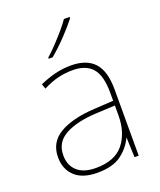

<svg xmlns="http://www.w3.org/2000/svg" viewBox="-143 -856 797 955"><g transform="rotate(-20 255.5 -378.0)"><path d="M264 -537Q346 -537 387 -492.5Q428 -448 428 -350V0H406L402 -103H400Q379 -57 334 -23.5Q289 10 208 10Q129 10 88.5 -28Q48 -66 48 -129Q48 -208 114.5 -247.5Q181 -287 299 -294L402 -300V-343Q402 -433 368 -472.5Q334 -512 264 -512Q224 -512 186.5 -503Q149 -494 106 -472L97 -498Q137 -516 178.5 -526.5Q220 -537 264 -537ZM301 -270Q199 -265 137.5 -232Q76 -199 76 -129Q76 -76 110 -45.5Q144 -15 208 -15Q308 -15 354.5 -72Q401 -129 402 -220V-275ZM341 -766V-759Q315 -725 274 -682Q233 -639 193 -606H172V-612Q195 -632 221.5 -660Q248 -688 272.5 -716.5Q297 -745 311 -766Z"/></g></svg>

Font: Noto Sans Cherokee Thin
Style: Regular
Weight: 100
Designer: Monotype Design Team
Foundry: Monotype Imaging Inc.
Version: Version 2.001; ttfautohint (v1.8.4.7-5d5b)